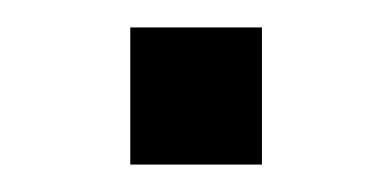

<svg xmlns="http://www.w3.org/2000/svg" viewBox="-20 -120 286 140"><path d="M75 -100H171V0H75Z"/></svg>

Font: Athiti Medium
Style: Regular
Weight: 500
Designer: CadsonDemak Team
Foundry: CadsonDemak
Version: Version 1.033